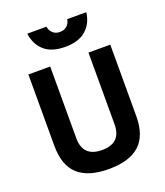

<svg xmlns="http://www.w3.org/2000/svg" viewBox="-164 -1020 981 1141"><g transform="rotate(-20 327.0 -449.0)"><path d="M206 -227Q206 -108 327 -108Q448 -108 448 -227V-680H586V-230Q586 -105 521.5 -46.5Q457 12 327 12Q197 12 132.5 -46.5Q68 -105 68 -230V-680H206ZM266 -910Q270 -885 287 -869Q304 -853 331.5 -853Q359 -853 376.5 -869Q394 -885 397 -910H518Q510 -842 463.5 -800.5Q417 -759 331 -759Q245 -759 199 -800.5Q153 -842 145 -910Z"/></g></svg>

Font: Titillium Web[RUS by Daymarius]
Style: Bold
Weight: 700
Designer: Cyrillization by Daymarius
Foundry: Cyrillization by Daymarius
Version: Version 1.002 September 11, 2018